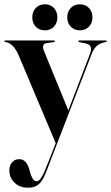

<svg xmlns="http://www.w3.org/2000/svg" viewBox="-25 -627 516 892"><path d="M295 -108 236 43.5 64 -364.5Q51.5 -395 36.2 -411.5Q21 -428 2.5 -431.5Q-2.5 -432.5 -3.8 -433.5Q-5 -434.5 -5 -436Q-5 -438 -3.8 -438.5Q-2.5 -439 -0.5 -439H225.5Q228 -439 229 -438.2Q230 -437.5 230 -435.5Q230 -433.5 228.8 -432.8Q227.5 -432 225 -431.5L190.5 -426.5Q178.5 -425 175.8 -415.2Q173 -405.5 180 -388.5ZM207.5 105.5 254.5 -14.5 261 -32 392 -374Q401.5 -399 396 -410.2Q390.5 -421.5 372 -425.5L344.5 -431Q341.5 -432 340.2 -432.8Q339 -433.5 339 -435Q339 -437.5 340.2 -438.2Q341.5 -439 343.5 -439H466Q468.5 -439 469.8 -438.2Q471 -437.5 471 -435.5Q471 -434 470 -433Q469 -432 465.5 -431.5Q439 -426.5 424.8 -414Q410.5 -401.5 400 -374L212.5 112Q195.5 158.5 182.5 188Q169.5 217.5 152.5 231.2Q135.5 245 104.5 245Q66 245 42.2 221.5Q18.5 198 18.5 165Q18.5 140.5 31.5 126.5Q44.5 112.5 64 112.5Q81 112.5 92.2 123.8Q103.5 135 110 156L115.5 176Q119.5 190.5 126.8 202.8Q134 215 145.5 215Q155 215 164.2 202Q173.5 189 183.8 164.5Q194 140 207.5 105.5ZM183.5 -486Q157.5 -486 141.2 -503Q125 -520 125 -546.5Q125 -573 141.2 -590Q157.5 -607 183.5 -607Q209.5 -607 225.5 -590Q241.5 -573 241.5 -546Q241.5 -520 225.5 -503Q209.5 -486 183.5 -486ZM346 -486Q320 -486 303.8 -503Q287.5 -520 287.5 -546.5Q287.5 -573 303.8 -590Q320 -607 346 -607Q372 -607 388.2 -590Q404.5 -573 404.5 -546Q404.5 -520 388.2 -503Q372 -486 346 -486Z"/></svg>

Font: Fraunces 120pt SemiBold
Style: Regular
Weight: 600
Version: Version 1.000;[b76b70a41]